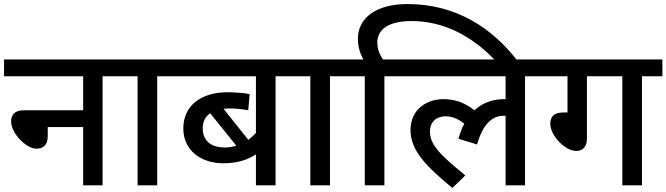

<svg xmlns="http://www.w3.org/2000/svg" viewBox="-20 -916 3294 949"><path d="M0 -622V-539H391V-371H99C50 -371 35 -347 35 -315C35 -258 108 -181 161 -181C195 -181 216 -201 216 -243V-288H391V0H487V-539H588V-622Z M757 -539H858V-622H574V-539H660V0H757Z M1442 -539V-622H843V-539H1245V-259C1234 -247 1221 -235 1207 -225L1085 -378C1094 -379 1105 -380 1115 -380C1148 -380 1181 -376 1207 -371L1214 -451C1192 -456 1139 -460 1104 -460C974 -460 886 -394 886 -281C886 -174 972 -109 1084 -109C1158 -109 1206 -128 1245 -153V0H1342V-539ZM982 -282C982 -315 995 -340 1019 -356L1148 -196C1130 -190 1111 -187 1090 -187C1029 -187 982 -216 982 -282Z M1611 -539H1712V-622H1428V-539H1514V0H1611Z M1783 -539V0H1880V-539H1981V-622H1873C1858 -644 1845 -671 1845 -706C1845 -774 1906 -812 2015 -812C2167 -812 2309 -743 2430 -615H2538C2415 -775 2237 -896 1994 -896C1841 -896 1749 -829 1749 -724C1749 -685 1759 -653 1776 -622H1697V-539Z M1966 -539H2479V-426C2476 -426 2474 -426 2472 -426C2414 -426 2364 -407 2325 -371C2279 -407 2232 -426 2171 -426C2097 -426 2009 -382 2009 -272C2009 -170 2092 -89 2216 13L2280 -49C2164 -144 2105 -197 2105 -266C2105 -310 2133 -341 2183 -341C2219 -341 2247 -326 2275 -305C2263 -283 2254 -258 2246 -230L2338 -202C2371 -318 2424 -344 2470 -344C2473 -344 2476 -344 2479 -344V0H2575V-539H2676V-622H1966Z M2881 -539H3056V0H3153V-539H3254V-622H2662V-539H2785V-360H2764C2715 -360 2700 -336 2700 -304C2700 -246 2773 -170 2828 -170C2861 -170 2881 -191 2881 -232Z"/></svg>

Font: Noto Sans Medium
Style: Italic
Weight: 500
Italic angle: -12°
Designer: Monotype Design Team
Foundry: Monotype Imaging Inc.
Version: Version 2.013